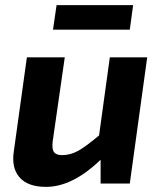

<svg xmlns="http://www.w3.org/2000/svg" viewBox="-20 -717 627 750"><path d="M487 -601H187L201 -697H500ZM555 -493 487 0H373V-93Q263 13 160 13Q89 13 56.5 -24Q24 -61 34 -126L85 -493H233L186 -166Q182 -136 190.5 -123.5Q199 -111 223 -111Q255 -111 285.5 -128Q316 -145 367 -188L409 -493Z"/></svg>

Font: Ezarion
Style: Bold Italic
Weight: 700
Italic angle: -8°
Designer: Natanael Gama
Version: Version 1.001;PS 001.001;hotconv 1.0.70;makeotf.lib2.5.58329